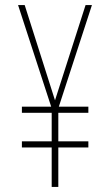

<svg xmlns="http://www.w3.org/2000/svg" viewBox="-20 -734 434 754"><path d="M196 -340 77 -714H51L181 -315H66V-291H183V-179H66V-155H183V0H209V-155H327V-179H209V-291H327V-315H211L341 -714H316Z"/></svg>

Font: Noto Sans Ethiopic ExtraCondensed Thin
Style: Regular
Weight: 100
Width: 2
Designer: Monotype Design Team
Foundry: Monotype Imaging Inc.
Version: Version 2.102